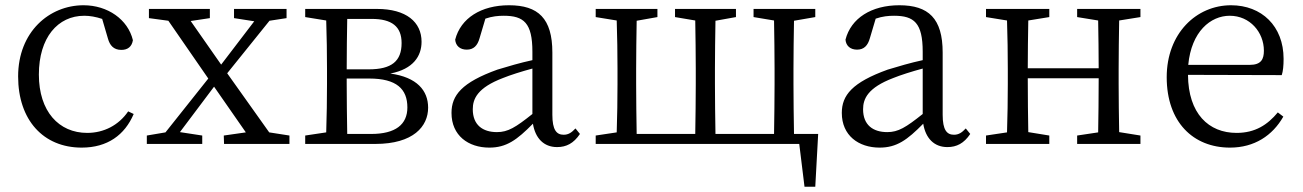

<svg xmlns="http://www.w3.org/2000/svg" viewBox="-20 -548 4960 731"><path d="M468 -124C432 -71 375 -42 312 -42C204 -42 128 -124 128 -264C128 -405 200 -488 301 -488C322 -488 345 -484 369 -476L391 -401C398 -376 412 -358 442 -358C466 -358 482 -370 486 -395C467 -474 390 -528 298 -528C168 -528 49 -427 49 -257C49 -91 145 14 291 14C389 14 455 -34 489 -114Z M1005 -44 845 -269 1006 -469 1071 -479V-514H871V-479L948 -467L822 -302L706 -468L779 -479V-514H547V-479L621 -469L773 -249L610 -44L539 -32V0H750V-32L665 -45L795 -218L916 -44L832 -32L833 0H1082V-32Z M1302 -38C1301 -94 1300 -174 1300 -228V-249H1386C1490 -249 1531 -209 1531 -139C1531 -74 1486 -38 1393 -38ZM1395 -476C1472 -476 1509 -447 1509 -384C1509 -315 1471 -284 1384 -284H1300C1300 -347 1301 -423 1302 -476ZM1142 -514V-483L1222 -470C1224 -415 1225 -339 1225 -286V-228C1225 -176 1224 -99 1222 -44L1142 -32V0H1409C1554 0 1610 -67 1610 -138C1610 -203 1568 -254 1466 -268C1554 -285 1585 -335 1585 -389C1585 -464 1527 -514 1415 -514Z M2007 -114C1943 -63 1914 -45 1872 -45C1818 -45 1780 -72 1780 -132C1780 -172 1798 -214 1895 -251C1922 -262 1966 -276 2007 -287ZM2171 -59C2156 -43 2144 -35 2126 -35C2099 -35 2083 -53 2083 -111V-348C2083 -478 2029 -528 1918 -528C1812 -528 1734 -479 1713 -397C1715 -373 1732 -359 1757 -359C1783 -359 1798 -374 1806 -403L1828 -477C1854 -486 1877 -488 1898 -488C1974 -488 2007 -461 2007 -351V-319C1961 -309 1913 -295 1874 -283C1738 -234 1699 -185 1699 -118C1699 -32 1763 14 1843 14C1908 14 1948 -15 2009 -77C2018 -22 2050 12 2101 12C2136 12 2164 -2 2188 -38Z M3003 -38C3002 -94 3001 -174 3001 -228V-286C3001 -338 3002 -414 3003 -469L3084 -483V-514H2849V-483L2927 -470C2928 -415 2929 -339 2929 -286V-228C2929 -174 2928 -94 2927 -38H2704C2703 -94 2702 -174 2702 -228V-286C2702 -338 2703 -414 2704 -469L2782 -483V-514H2550V-483L2627 -470C2628 -415 2629 -339 2629 -286V-228C2629 -174 2628 -94 2627 -38H2404C2403 -94 2402 -174 2402 -228V-286C2402 -338 2403 -414 2404 -469L2483 -483V-514H2248V-483L2328 -470C2330 -415 2331 -339 2331 -286V-228C2331 -176 2330 -99 2328 -44L2248 -32V0H3023L3043 163H3084L3095 -38Z M3493 -114C3429 -63 3400 -45 3358 -45C3304 -45 3266 -72 3266 -132C3266 -172 3284 -214 3381 -251C3408 -262 3452 -276 3493 -287ZM3657 -59C3642 -43 3630 -35 3612 -35C3585 -35 3569 -53 3569 -111V-348C3569 -478 3515 -528 3404 -528C3298 -528 3220 -479 3199 -397C3201 -373 3218 -359 3243 -359C3269 -359 3284 -374 3292 -403L3314 -477C3340 -486 3363 -488 3384 -488C3460 -488 3493 -461 3493 -351V-319C3447 -309 3399 -295 3360 -283C3224 -234 3185 -185 3185 -118C3185 -32 3249 14 3329 14C3394 14 3434 -15 3495 -77C3504 -22 3536 12 3587 12C3622 12 3650 -2 3674 -38Z M4322 -483V-514H4081V-483L4161 -470C4162 -417 4163 -343 4163 -288H3893C3893 -342 3894 -416 3895 -470L3975 -483V-514H3734V-483L3814 -470C3816 -415 3817 -339 3817 -286V-228C3817 -176 3816 -99 3814 -44L3734 -32V0H3975V-32L3895 -45C3894 -99 3893 -178 3893 -250H4163C4163 -177 4162 -99 4161 -44L4081 -32V0H4322V-32L4241 -45C4240 -100 4239 -176 4239 -228V-286C4239 -338 4240 -415 4241 -470Z M4504 -301C4516 -428 4589 -488 4662 -488C4739 -488 4792 -425 4792 -355C4792 -323 4782 -301 4738 -301ZM4860 -262C4865 -277 4867 -298 4867 -324C4867 -449 4783 -528 4667 -528C4535 -528 4422 -421 4422 -254C4422 -83 4523 14 4663 14C4756 14 4825 -32 4866 -104L4845 -120C4806 -73 4759 -42 4688 -42C4582 -42 4504 -115 4503 -263Z"/></svg>

Font: Source Han Serif
Style: Regular
Weight: 400
Designer: Ryoko NISHIZUKA 西塚涼子 (kana & ideographs); Frank Grießhammer (Latin, Greek & Cyrillic); Wenlong ZHANG 张文龙 (bopomofo); San
Foundry: Adobe Systems Incorporated
Version: Version 1.001;PS 1.001;hotconv 16.6.54;makeotf.lib2.5.65590